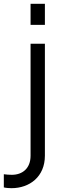

<svg xmlns="http://www.w3.org/2000/svg" viewBox="-83 -765 332 1005"><path d="M152 -635V-745H77V-635ZM-23 220C72 220 152 160 152 50V-536H77V50C77 117 34 150 -21 150C-35 150 -49 149 -63 147V216C-52 219 -32 220 -23 220Z"/></svg>

Font: Plus Jakarta Sans
Style: Regular
Weight: 400
Designer: Gumpita Rahayu
Foundry: Tokotype
Version: Version 2.071;gftools[0.9.30]